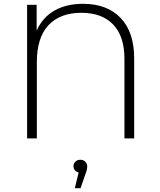

<svg xmlns="http://www.w3.org/2000/svg" viewBox="-20 -725 839 1006"><path d="M612 -631C564.7 -680.3 499 -705 415 -705C357 -705 307.3 -693.3 266 -670C224.7 -646.7 193.3 -611.7 172 -565V-700H122V0H173V-399C173 -485 193.3 -549.7 234 -593C274.7 -636.3 332 -658 406 -658C478 -658 533.7 -637.5 573 -596.5C612.3 -555.5 632 -495.7 632 -417V0H683V-419C683 -511 659.3 -581.7 612 -631ZM427 122.5C420.3 115.5 411.7 112 401 112C390.3 112 381.7 115.3 375 122C368.3 128.7 365 136.7 365 146C365 154 367.5 161 372.5 167C377.5 173 384 177 392 179L372 261H402L428 186C434 171.3 437 158 437 146C437 137.3 433.7 129.5 427 122.5Z"/></svg>

Font: Montserrat Custom ExtraLight
Style: Regular
Weight: 300
Designer: Julieta Ulanovsky
Foundry: Julieta Ulanovsky
Version: Version 7.200